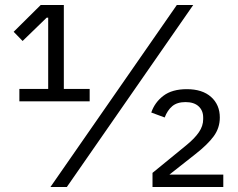

<svg xmlns="http://www.w3.org/2000/svg" viewBox="-20 -753 957 773"><path d="M341 -345H58V-395H174V-682H168L71 -588L35 -625L144 -733H237V-395H341ZM249 0H183L692 -733H758ZM594 0V-57L731 -169Q764 -196 781 -221Q798 -246 798 -273V-280Q798 -308 779.5 -325Q761 -342 727 -342Q693 -342 673.5 -325.5Q654 -309 643 -280L589 -300Q603 -341 638 -367.5Q673 -394 732 -394Q795 -394 830 -362.5Q865 -331 865 -280Q865 -238 840.5 -204.5Q816 -171 766 -132L662 -50H879V0Z"/></svg>

Font: IBM Plex Sans JP
Style: Regular
Weight: 400
Designer: Mike Abbink; Paul van der Laan; Pieter van Rosmalen; Wujin Sim; Yejin Wi; Jinhee Kim; Boomi Park; Yona Kim; Kichan Ma
Foundry: Sandoll Inc.
Version: Version 1.000